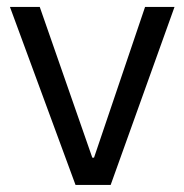

<svg xmlns="http://www.w3.org/2000/svg" viewBox="-20 -525 523 545"><path d="M246.9 -77.5H242L92.8 -505.4H8.2L194.4 0H294.1L475.4 -505.4H391.8Z"/></svg>

Font: Estedad VF
Style: Regular
Weight: 100
Designer: Amin Abedi
Version: Version 7.3